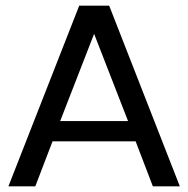

<svg xmlns="http://www.w3.org/2000/svg" viewBox="-20 -661 667 681"><path d="M166.3 -159.6H461.1L522.2 0H617.9L367.2 -641H261L9.8 0H105.2ZM193.4 -231.5 313.8 -541 434.2 -231.5Z"/></svg>

Font: Estedad-VF-FD Black
Style: Regular
Weight: 900
Designer: Amin Abedi
Version: Version 4.000